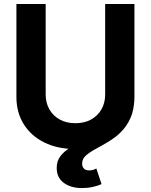

<svg xmlns="http://www.w3.org/2000/svg" viewBox="-20 -748 768 977"><path d="M363.8 10.3Q273.4 10.3 205.8 -22.9Q138.2 -56.2 100.8 -116Q63.5 -175.8 63.5 -254.9V-727.5H212.4V-267.1Q212.4 -224.6 231.2 -191.7Q250 -158.7 283.9 -139.9Q317.9 -121.1 363.8 -121.1Q409.7 -121.1 443.6 -139.9Q477.5 -158.7 496.3 -191.7Q515.1 -224.6 515.1 -267.1V-727.5H664.1V-254.9Q664.1 -175.8 626.5 -116Q588.9 -56.2 521.5 -22.9Q454.1 10.3 363.8 10.3ZM397.9 209Q340.3 209 304.4 182.4Q268.6 155.8 268.6 106.9Q268.6 71.3 287.6 46.4Q306.6 21.5 338.1 2.9Q369.6 -15.6 407.5 -32.5Q445.3 -49.3 482.9 -67.9Q520.5 -86.4 552 -111.1Q583.5 -135.7 602.8 -170.7Q622.1 -205.6 622.1 -254.9H663.6Q663.6 -192.4 644.5 -148.9Q625.5 -105.5 595.2 -76.2Q564.9 -46.9 531 -26.6Q497.1 -6.3 466.8 10Q436.5 26.4 417.2 43.5Q397.9 60.5 397.9 84Q397.9 100.6 407 109.9Q416 119.1 434.1 119.1Q444.3 119.1 453.4 116.5Q462.4 113.8 470.2 109.4L496.6 188.5Q479 197.3 452.6 203.1Q426.3 209 397.9 209Z"/></svg>

Font: Inter 17pt
Style: Bold
Weight: 700
Version: Version 4.001;git-66647c0bb